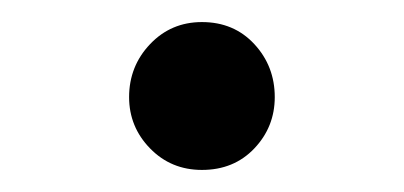

<svg xmlns="http://www.w3.org/2000/svg" viewBox="-20 -141 366 174"><path d="M163 13Q135 13 116 -6.5Q97 -26 97 -53Q97 -81 116 -101Q135 -121 163 -121Q192 -121 210.5 -101Q229 -81 229 -53Q229 -26 210.5 -6.5Q192 13 163 13Z"/></svg>

Font: Han-Nom Khai
Style: Regular
Weight: 400
Version: Version 1.200;June 22, 2023;FontCreator 14.0.0.2814 64-bit